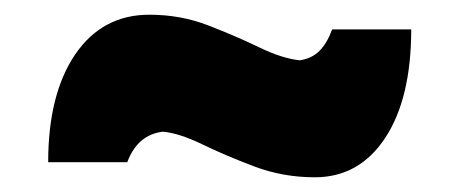

<svg xmlns="http://www.w3.org/2000/svg" viewBox="-20 -438 624 261"><path d="M408 -197Q364.5 -197 325.5 -211.8Q286.5 -226.5 255 -241.8Q223.5 -257 201.5 -259Q167 -255 153 -217.5H45.5Q45.5 -310 82.2 -364Q119 -418 183 -418Q225.5 -418 263 -403.5Q300.5 -389 332 -373.8Q363.5 -358.5 387.5 -356Q404 -358.5 414.2 -368.8Q424.5 -379 431.5 -398H539Q539 -304.5 503.8 -250.8Q468.5 -197 408 -197Z"/></svg>

Font: Commissioner Flair ExtraBold
Style: Regular
Weight: 800
Designer: Kostas Bartsokas
Foundry: Kostas Bartsokas
Version: Version 1.000; ttfautohint (v1.8.3)